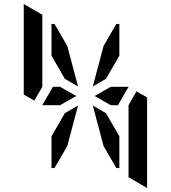

<svg xmlns="http://www.w3.org/2000/svg" viewBox="-20 -981 856 962"><path d="M535 -546H624L571 -454H535L454 -500ZM281 -454H238H192L245 -546H281L362 -500ZM238 -861H253L317 -751L371 -548L305 -586L238 -702ZM717 -493V-41Q717 -41 717 -39L624 -93V-95V-103V-139V-218V-454L664 -523ZM99 -507V-959Q99 -959 99 -961L192 -907V-905V-895V-861V-782V-578V-546L152 -477ZM445 -548 499 -751 563 -861H578V-702L511 -586ZM578 -298V-139H563L499 -249L445 -452L511 -414ZM371 -452 317 -249 253 -139H238V-298L305 -414Z"/></svg>

Font: DSEG14 Modern Mini
Style: Regular
Weight: 400
Designer: Keshikan(Twitter:@keshinomi_88pro)
Version: Version 0.46